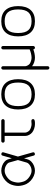

<svg xmlns="http://www.w3.org/2000/svg" viewBox="1111 -1690 809 3071"><g transform="rotate(-90 1515.5 -154.5)"><path d="M319.1 -54Q364.3 -54 403.2 -78.4Q442.1 -102.8 450.9 -133.1L491 -272.2L451.7 -411.6Q444.1 -438.5 405 -461.5Q366 -484.6 319.1 -484.6Q276.6 -484.6 227.7 -452.9Q178.7 -421.1 156.5 -378.2Q146.5 -358.9 138.5 -325.3Q130.6 -291.7 130.6 -269.3Q130.6 -246.8 138.5 -213.3Q146.5 -179.7 156.5 -160.4Q178.7 -117.4 227.7 -85.7Q276.6 -54 319.1 -54ZM562.5 -519Q565.2 -528.6 572.4 -533.4Q579.6 -538.3 587.6 -537.7Q595.7 -537.1 602.9 -533.4Q610.1 -529.8 613.5 -521.7Q616.9 -513.7 614.3 -504.2L547.1 -272L614.3 -34.2Q616.9 -24.7 613.5 -16.7Q610.1 -8.8 602.9 -5.1Q595.7 -1.5 587.6 -0.7Q579.6 0 572.4 -5Q565.2 -10 562.5 -19.5L518.8 -174.3L502.4 -118.2Q492.7 -84 464.1 -56.6Q435.5 -29.3 397.3 -14.6Q359.1 0 319.1 0Q279.3 0 237.7 -18.1Q196 -36.1 162 -67.1Q127.9 -98.1 108.6 -135.7Q94.7 -163.1 85.8 -200.6Q76.9 -238 76.9 -269.3Q76.9 -300.5 85.8 -337.9Q94.7 -375.2 108.6 -402.6Q127.9 -440.2 162 -471.3Q196 -502.4 237.7 -520.5Q279.3 -538.6 319.1 -538.6Q359.6 -538.6 398.1 -525Q436.5 -511.5 465.3 -485.5Q494.1 -459.5 503.4 -426.3Q506.1 -417 511.4 -398.2Q516.6 -379.4 519.3 -369.9Z M1065.2 -54Q1071.8 -54 1081.9 -54.9Q1092 -55.9 1099.6 -56.6Q1107.2 -57.4 1115.7 -57.1Q1124.3 -56.9 1130 -55.1Q1135.7 -53.2 1140.1 -48.2Q1144.5 -43.2 1145.8 -34.9Q1147 -26.6 1144.5 -20.3Q1142.1 -13.9 1135.3 -10.3Q1128.4 -6.6 1122.1 -4.4Q1115.7 -2.2 1104.4 -1.2Q1093 -0.2 1086.5 -0.1Q1080.1 0 1068.4 0Q1066.2 0 1065.2 0Q1032 0 995.4 -12Q958.7 -23.9 934.3 -43Q909.4 -62.5 893.1 -93.4Q876.7 -124.3 876.7 -153.8V-484.6H795.9Q784.9 -484.6 777 -492.6Q769 -500.5 769 -511.5Q769 -522.5 777 -530.5Q784.9 -538.6 795.9 -538.6H1118.9Q1129.9 -538.6 1137.9 -530.5Q1146 -522.5 1146 -511.5Q1146 -500.5 1137.9 -492.6Q1129.9 -484.6 1118.9 -484.6H930.4V-153.8Q930.4 -139.9 941.9 -118.2Q953.4 -96.4 967.5 -85.2Q982.4 -73.5 1012.7 -63.7Q1043 -54 1065.2 -54Z M1399.4 -433.2Q1353.8 -381.8 1353.8 -269.3Q1353.8 -156.7 1399.4 -105.3Q1445.1 -54 1542.2 -54Q1639.4 -54 1685.1 -105.3Q1730.7 -156.7 1730.7 -269.3Q1730.7 -381.8 1685.1 -433.2Q1639.4 -484.6 1542.2 -484.6Q1445.1 -484.6 1399.4 -433.2ZM1361.9 -69.8Q1299.8 -139.6 1299.8 -269.3Q1299.8 -398.9 1361.9 -468.8Q1424.1 -538.6 1542.2 -538.6Q1660.4 -538.6 1722.4 -468.8Q1784.4 -398.9 1784.4 -269.3Q1784.4 -139.6 1722.4 -69.8Q1660.4 0 1542.2 0Q1424.1 0 1361.9 -69.8Z M2126.7 0Q2092 0 2054.1 -12.8Q2016.1 -25.6 1992.2 -45.9V203.9Q1992.2 214.8 1984.1 222.8Q1976.1 230.7 1965.1 230.7Q1954.1 230.7 1946.2 222.8Q1938.2 214.8 1938.2 203.9V-511.5Q1938.2 -522.5 1946.2 -530.5Q1954.1 -538.6 1965.1 -538.6Q1976.1 -538.6 1984.1 -530.5Q1992.2 -522.5 1992.2 -511.5V-153.8Q1992.2 -139.6 2003.5 -118Q2014.9 -96.4 2029.1 -85.2Q2043.9 -73.5 2074.2 -63.7Q2104.5 -54 2126.7 -54Q2157.7 -54 2196.7 -63.4Q2235.6 -72.8 2261.2 -85.4V-511.5Q2261.2 -522.5 2269.3 -530.5Q2277.3 -538.6 2288.3 -538.6Q2299.3 -538.6 2307.3 -530.5Q2315.2 -522.5 2315.2 -511.5V-71.8V-68.6V-26.9Q2315.2 -15.9 2307.3 -7.9Q2299.3 0 2288.3 0Q2277.6 0 2269.5 -7.7Q2261.5 -15.4 2261.2 -26.1Q2230.2 -13.9 2194.5 -7Q2158.7 0 2126.7 0Z M2568.6 -433.2Q2522.9 -381.8 2522.9 -269.3Q2522.9 -156.7 2568.6 -105.3Q2614.3 -54 2711.4 -54Q2808.6 -54 2854.2 -105.3Q2899.9 -156.7 2899.9 -269.3Q2899.9 -381.8 2854.2 -433.2Q2808.6 -484.6 2711.4 -484.6Q2614.3 -484.6 2568.6 -433.2ZM2531.1 -69.8Q2469 -139.6 2469 -269.3Q2469 -398.9 2531.1 -468.8Q2593.3 -538.6 2711.4 -538.6Q2829.6 -538.6 2891.6 -468.8Q2953.6 -398.9 2953.6 -269.3Q2953.6 -139.6 2891.6 -69.8Q2829.6 0 2711.4 0Q2593.3 0 2531.1 -69.8Z"/></g></svg>

Font: Tecnico
Style: Fino
Weight: 400
Version: Version 1.3